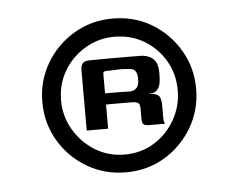

<svg xmlns="http://www.w3.org/2000/svg" viewBox="-35 -629 455 388"><g transform="rotate(-5 193.0 -435.0)"><path d="M88 -435Q88 -403.2 104 -375.7Q120.1 -348.1 147.1 -331.5Q174.2 -315 206.7 -315Q240.2 -315 266.9 -331.5Q293.5 -348.1 309.1 -375.7Q324.7 -403.2 324.7 -435Q324.7 -468.2 309.1 -495Q293.5 -521.9 266.7 -538Q239.8 -554 206.6 -554Q174.2 -554 147.2 -538Q120.1 -521.9 104 -495Q88 -468.2 88 -435ZM50 -435Q50 -478 71 -513.5Q92 -549 127.5 -570Q163 -591 206 -591Q250 -591 285 -570Q320 -549 341 -513.5Q362 -478 362 -435Q362 -392 341 -356.5Q320 -321 285 -300Q250 -279 206 -279Q163 -279 127.5 -300Q92 -321 71 -356.5Q50 -392 50 -435ZM219.5 -419Q219.5 -419 213.4 -419.1Q207.2 -419.3 197.6 -419.1Q187.9 -419 177.8 -419V-370H134.4V-492.5Q134.4 -501.4 138.2 -506.1Q142 -510.9 152.7 -510.9Q157 -510.9 165.7 -511Q174.4 -511.2 185.1 -511.2Q195.9 -511.2 207.3 -511.2Q218.7 -511.2 229.2 -511.2Q239.8 -511.2 248 -511Q256.2 -510.9 259.8 -510.9Q275.4 -508.9 283 -500.3Q290.7 -491.7 290.7 -473.5Q290.7 -456.4 288.3 -448.7Q285.9 -440.9 280 -436.3Q277.6 -434.9 274.4 -434.2Q271.2 -433.6 267.7 -433.6V-432.6Q269.1 -432.6 271.7 -432.6Q274.2 -432.6 275.6 -431.9Q286.2 -429.6 288.5 -422.9Q290.7 -416.2 290.7 -409.4V-380.1Q290.7 -375.6 291.9 -372.8Q293.1 -370 293.8 -370H261.6Q254.1 -370 250.4 -372.3Q246.6 -374.7 246.6 -382.1V-404.6Q246.6 -413.8 242.7 -416.4Q238.8 -419 229.5 -419ZM177.8 -441.7Q181.1 -441.7 188 -441.7Q194.9 -441.7 203 -441.7Q211 -441.7 217.9 -441.4Q224.8 -441.1 228.2 -441.1Q235.5 -441.1 241.2 -446.1Q247 -451.1 247 -464.9Q247 -474.3 243.8 -479.9Q240.6 -485.5 233.2 -486.1Q228.5 -486.7 221.3 -487.2Q214.2 -487.7 206.5 -487.3Q198.9 -487 192.4 -486.7Q185.9 -486.5 182.6 -486.5Q182.1 -486.5 179.9 -485.7Q177.8 -485 177.8 -481.5Z"/></g></svg>

Font: Genos Thin
Style: Regular
Weight: 100
Designer: Robert E. Leuschke
Foundry: Robert E. Leuschke
Version: Version 1.010